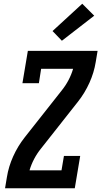

<svg xmlns="http://www.w3.org/2000/svg" viewBox="-20 -1007 542 1027"><path d="M7 0 17 -60Q26 -116 50.5 -170.5Q75 -225 112 -272L310 -523Q331 -549 346.5 -578.5Q362 -608 371 -639H200L188 -562H100L129 -735H502L492 -675Q483 -619 458.5 -564.5Q434 -510 397 -463L199 -212Q178 -186 162.5 -156.5Q147 -127 138 -96H309L322 -173H409L380 0ZM311 -789 261 -841 420 -987 484 -923Z"/></svg>

Font: Iosevka Curly Slab Oblique
Style: Bold
Weight: 700
Italic angle: -9°
Monospace: yes
Designer: Belleve Invis
Foundry: Belleve Invis
Version: Version 11.1.0; ttfautohint (v1.8.3)